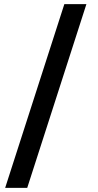

<svg xmlns="http://www.w3.org/2000/svg" viewBox="-20 -760 477 931"><path d="M5 151 292 -740H399L112 151Z"/></svg>

Font: IBM Plex Arabic SemiBold
Style: Regular
Weight: 600
Designer: Mike Abbink, Paul van der Laan, Pieter van Rosmalen, Wael Morcos, Khajak Apelian
Foundry: Bold Monday
Version: Version 1.0